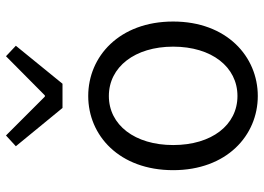

<svg xmlns="http://www.w3.org/2000/svg" viewBox="-140 -729 882 642"><g transform="rotate(-90 301.0 -408.0)"><path d="M301 13C433 13 550 -91 550 -270C550 -450 433 -554 301 -554C169 -554 53 -450 53 -270C53 -91 169 13 301 13ZM301 -55C204 -55 137 -141 137 -270C137 -398 204 -485 301 -485C398 -485 466 -398 466 -270C466 -141 398 -55 301 -55ZM261 -640H342L469 -796L434 -829L303 -699H299L169 -829L133 -796Z"/></g></svg>

Font: Source Han Sans JP Normal
Style: Regular
Weight: 350
Designer: Ryoko NISHIZUKA 西塚涼子 (kana, bopomofo & ideographs); Paul D. Hunt (Latin, Greek & Cyrillic); Sandoll Communications 산돌커뮤니
Foundry: Adobe
Version: Version 2.002;hotconv 1.0.116;makeotfexe 2.5.65601